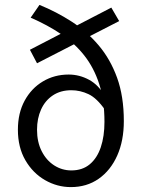

<svg xmlns="http://www.w3.org/2000/svg" viewBox="-20 -751 584 783"><path d="M269 12Q213 12 163.5 -16.5Q114 -45 83.5 -97.5Q53 -150 53 -222Q53 -290 80.5 -340.5Q108 -391 155 -419Q202 -447 260 -447Q304 -447 343.5 -425.5Q383 -404 408 -358L409 -302Q375 -351 341 -367Q307 -383 271 -383Q227 -383 195.5 -362Q164 -341 147.5 -304.5Q131 -268 131 -222Q131 -172 150 -134.5Q169 -97 201 -76.5Q233 -56 271 -56Q316 -56 346 -81Q376 -106 391 -150.5Q406 -195 406 -254Q406 -342 384.5 -408.5Q363 -475 323.5 -525Q284 -575 229 -612Q174 -649 105 -679L141 -731Q210 -703 272 -663Q334 -623 382 -566.5Q430 -510 457.5 -434Q485 -358 485 -257Q485 -177 458 -116.5Q431 -56 382.5 -22Q334 12 269 12ZM131 -493 102 -548 434 -720 466 -665Z"/></svg>

Font: Source Sans 3
Style: Regular
Weight: 400
Designer: Paul D. Hunt
Foundry: Adobe
Version: Version 3.046;hotconv 1.0.118;makeotfexe 2.5.65603